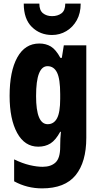

<svg xmlns="http://www.w3.org/2000/svg" viewBox="-20 -799 551 1059"><path d="M197 -559Q233 -559 260.5 -542.5Q288 -526 313 -480H321L332 -549H456V-39Q456 95 397 167.5Q338 240 212 240Q129 240 58 201V80Q103 102 143 111.5Q183 121 215 121Q261 121 286.5 97Q312 73 312 11V5Q312 -36 316 -72H312Q287 -26 258.5 -8Q230 10 191 10Q116 10 74.5 -66Q33 -142 33 -270Q33 -406 75.5 -482.5Q118 -559 197 -559ZM242 -434Q211 -434 195 -393.5Q179 -353 179 -269Q179 -114 243 -114Q277 -114 294.5 -146.5Q312 -179 312 -254V-280Q312 -364 294.5 -399Q277 -434 242 -434ZM425 -779Q425 -726 403.5 -687.5Q382 -649 346 -627.5Q310 -606 267 -606Q201 -606 156 -650Q111 -694 111 -779H197Q197 -742 217 -726Q237 -710 267 -710Q298 -710 319 -725.5Q340 -741 340 -779Z"/></svg>

Font: Noto Sans Sinhala ExtraCondensed ExtraBold
Style: Regular
Weight: 800
Width: 2
Designer: Jelle Bosma - Monotype Design Team
Foundry: Monotype Imaging Inc.
Version: Version 2.006; ttfautohint (v1.8.4.7-5d5b)